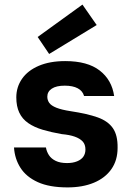

<svg xmlns="http://www.w3.org/2000/svg" viewBox="-20 -804 584 836"><path d="M274 12Q195 12 144.5 -11Q94 -34 69 -73.5Q44 -113 41 -162H180Q183 -144 193 -128.5Q203 -113 222.5 -103.5Q242 -94 272 -94Q297 -94 315.5 -101.5Q334 -109 343 -122Q352 -135 352 -153Q352 -175 340 -188Q328 -201 305.5 -209Q283 -217 249 -220Q203 -228 166 -239Q129 -250 103 -268Q77 -286 64 -313.5Q51 -341 51 -380Q51 -425 76 -461Q101 -497 149 -517.5Q197 -538 264 -538Q361 -538 414 -497Q467 -456 477 -386H346Q340 -408 318.5 -419.5Q297 -431 262 -431Q225 -431 205.5 -418Q186 -405 186 -383Q186 -368 194.5 -356Q203 -344 225.5 -335Q248 -326 287 -320Q360 -309 405 -293Q450 -277 471.5 -246Q493 -215 492 -160Q492 -106 465 -67.5Q438 -29 389 -8.5Q340 12 274 12ZM194 -569 144 -643 339 -784 401 -695Z"/></svg>

Font: DM Sans 9pt ExtraBold
Style: Regular
Weight: 800
Version: Version 4.004;gftools[0.9.30]